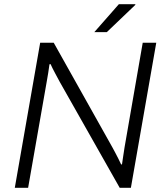

<svg xmlns="http://www.w3.org/2000/svg" viewBox="-20 -888 779 908"><path d="M50 0 170 -686H234L511 -192Q517 -182 524.5 -167Q532 -152 540 -137Q548 -122 553 -110L557 -111Q560 -129 562.5 -148.5Q565 -168 569 -191L655 -686H719L599 0H546L263 -500Q256 -513 241.5 -540Q227 -567 219 -585L214 -584Q212 -566 208 -543Q204 -520 201 -502L113 0ZM426 -736 542 -868H620V-865L485 -736Z"/></svg>

Font: Archivo SemiBold ExtraLight
Style: Italic
Weight: 250
Italic angle: -10°
Version: Version 2.001